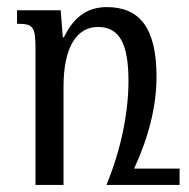

<svg xmlns="http://www.w3.org/2000/svg" viewBox="-20 -521 532 541"><path d="M281 -501C219 -501 184 -465 160 -416H157L151 -492H28V-454C74 -454 80 -446 80 -383V0H159V-277C159 -391 198 -445 256 -445C316 -445 342 -399 342 -293C342 -206 322 -102 280 0H486V-46H358C400 -137 421 -224 421 -305C421 -443 373 -501 281 -501Z"/></svg>

Font: Noto Serif Armenian ExtraCondensed Medium
Style: Regular
Weight: 500
Width: 2
Designer: Monotype Design Team
Foundry: Monotype Imaging Inc.
Version: Version 2.008